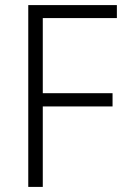

<svg xmlns="http://www.w3.org/2000/svg" viewBox="-20 -734 494 754"><path d="M148 0H91V-714H439V-663H148V-368H422V-316H148Z"/></svg>

Font: Noto Sans Khmer UI SemiCondensed Light
Style: Regular
Weight: 300
Width: 4
Designer: Danh Hong and the Monotype Design Team
Foundry: Monotype Imaging Inc.
Version: Version 2.002; ttfautohint (v1.8.4.7-5d5b)